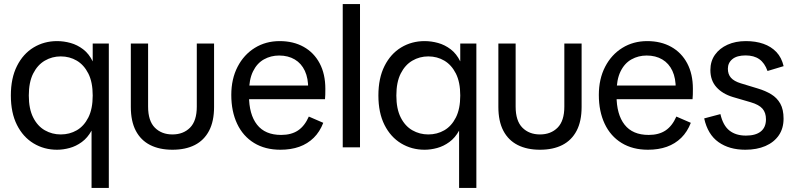

<svg xmlns="http://www.w3.org/2000/svg" viewBox="-20 -725 3904 945"><path d="M430.6 200V-82.2Q411.3 -46.8 382.7 -26Q354.1 -5.1 322.5 3.4Q291 12 260.8 12Q197 12 145.2 -19.3Q93.4 -50.6 63.4 -110.2Q33.4 -169.8 33.4 -255.1Q33.4 -340.4 63.6 -400.3Q93.8 -460.3 145.5 -491.5Q197.3 -522.7 260.8 -522.7Q294 -522.7 327.2 -513.5Q360.4 -504.3 389.2 -482.4Q418 -460.5 436.3 -422.8V-510.7H515.6V200ZM279 -63.3Q322.5 -63.3 357.9 -83.8Q393.3 -104.2 414.8 -146.8Q436.3 -189.3 436.3 -254.9Q436.3 -320.5 414.8 -363.1Q393.3 -405.6 357.9 -426.5Q322.5 -447.4 279 -447.4Q236.4 -447.4 200.6 -426.5Q164.8 -405.6 143.3 -363.1Q121.8 -320.5 121.8 -254.9Q121.8 -189.3 143.3 -146.8Q164.8 -104.2 200.6 -83.8Q236.4 -63.3 279 -63.3Z M828.7 12Q764.9 12 718.9 -11.3Q672.9 -34.7 648.4 -81.5Q623.9 -128.3 623.9 -198.5V-510.7H708.9V-200.4Q708.9 -130.1 742.1 -96.7Q775.3 -63.3 828.7 -63.3Q882.2 -63.3 915.4 -96.7Q948.6 -130.1 948.6 -200.4V-510.7H1033.6V-198.5Q1033.6 -128.3 1009.1 -81.5Q984.6 -34.7 938.9 -11.3Q893.2 12 828.7 12Z M1360 12Q1284.9 12 1230.5 -21.3Q1176 -54.7 1147.2 -115.7Q1118.4 -176.7 1118.4 -257.6Q1118.4 -336.6 1149.4 -396.4Q1180.3 -456.1 1234.2 -489.4Q1288 -522.7 1356.4 -522.7Q1423.9 -522.7 1474.6 -494.4Q1525.3 -466.1 1553.3 -413.4Q1581.3 -360.7 1581.3 -288.1Q1581.3 -273.3 1581 -259.4Q1580.7 -245.5 1579.6 -236.8H1167.9V-303.9H1528.8L1496.8 -286.4Q1497.7 -339.2 1480.5 -376.2Q1463.3 -413.1 1430.7 -432.4Q1398.1 -451.7 1353.7 -451.7Q1313 -451.7 1279 -432.7Q1245 -413.8 1225.3 -373.6Q1205.5 -333.4 1205.5 -269.4V-254.4Q1205.5 -161.9 1245.1 -111.4Q1284.6 -60.9 1363.8 -60.9Q1413.8 -60.9 1446.8 -82.9Q1479.7 -105 1500 -151.3L1571.1 -120.5Q1554 -76.2 1524 -46.7Q1493.9 -17.2 1453 -2.6Q1412.1 12 1360 12Z M1666.9 0V-705H1751.9V0Z M2239.6 200V-82.2Q2220.3 -46.8 2191.7 -26Q2163.1 -5.1 2131.5 3.4Q2100 12 2069.8 12Q2006 12 1954.2 -19.3Q1902.4 -50.6 1872.4 -110.2Q1842.4 -169.8 1842.4 -255.1Q1842.4 -340.4 1872.6 -400.3Q1902.8 -460.3 1954.5 -491.5Q2006.3 -522.7 2069.8 -522.7Q2103 -522.7 2136.2 -513.5Q2169.4 -504.3 2198.2 -482.4Q2227 -460.5 2245.3 -422.8V-510.7H2324.6V200ZM2088 -63.3Q2131.5 -63.3 2166.9 -83.8Q2202.3 -104.2 2223.8 -146.8Q2245.3 -189.3 2245.3 -254.9Q2245.3 -320.5 2223.8 -363.1Q2202.3 -405.6 2166.9 -426.5Q2131.5 -447.4 2088 -447.4Q2045.4 -447.4 2009.6 -426.5Q1973.8 -405.6 1952.3 -363.1Q1930.8 -320.5 1930.8 -254.9Q1930.8 -189.3 1952.3 -146.8Q1973.8 -104.2 2009.6 -83.8Q2045.4 -63.3 2088 -63.3Z M2637.7 12Q2573.9 12 2527.9 -11.3Q2481.9 -34.7 2457.4 -81.5Q2432.9 -128.3 2432.9 -198.5V-510.7H2517.9V-200.4Q2517.9 -130.1 2551.1 -96.7Q2584.3 -63.3 2637.7 -63.3Q2691.2 -63.3 2724.4 -96.7Q2757.6 -130.1 2757.6 -200.4V-510.7H2842.6V-198.5Q2842.6 -128.3 2818.1 -81.5Q2793.6 -34.7 2747.9 -11.3Q2702.2 12 2637.7 12Z M3169 12Q3093.9 12 3039.5 -21.3Q2985 -54.7 2956.2 -115.7Q2927.4 -176.7 2927.4 -257.6Q2927.4 -336.6 2958.4 -396.4Q2989.3 -456.1 3043.2 -489.4Q3097 -522.7 3165.4 -522.7Q3232.9 -522.7 3283.6 -494.4Q3334.3 -466.1 3362.3 -413.4Q3390.3 -360.7 3390.3 -288.1Q3390.3 -273.3 3390 -259.4Q3389.7 -245.5 3388.6 -236.8H2976.9V-303.9H3337.8L3305.8 -286.4Q3306.7 -339.2 3289.5 -376.2Q3272.3 -413.1 3239.7 -432.4Q3207.1 -451.7 3162.7 -451.7Q3122 -451.7 3088 -432.7Q3054 -413.8 3034.3 -373.6Q3014.5 -333.4 3014.5 -269.4V-254.4Q3014.5 -161.9 3054.1 -111.4Q3093.6 -60.9 3172.8 -60.9Q3222.8 -60.9 3255.8 -82.9Q3288.7 -105 3309 -151.3L3380.1 -120.5Q3363 -76.2 3333 -46.7Q3302.9 -17.2 3262 -2.6Q3221.1 12 3169 12Z M3648.3 12Q3569.2 12 3516.3 -25.6Q3463.3 -63.2 3445.9 -142.2L3525.8 -163.4Q3538.6 -107.3 3570.1 -82.5Q3601.7 -57.6 3651.5 -57.6Q3699 -57.6 3724.5 -77.9Q3750 -98.3 3750 -137.9Q3750 -170.3 3732.9 -190Q3715.8 -209.8 3675.1 -221.7L3587.2 -247.4Q3535.5 -263.1 3506 -296.2Q3476.4 -329.3 3476.4 -380.1Q3476.4 -423.7 3499 -455.5Q3521.5 -487.3 3560.9 -505Q3600.2 -522.7 3651 -522.7Q3699.4 -522.7 3737.3 -509.4Q3775.3 -496.1 3801.1 -469.1Q3826.9 -442.1 3836.9 -399.4L3757.6 -375.6Q3743.7 -415 3717.3 -433.6Q3691 -452.2 3649.7 -452.2Q3607 -452.2 3584.8 -434Q3562.5 -415.7 3562.5 -386.7Q3562.5 -359.4 3577.7 -342.3Q3592.9 -325.1 3625.6 -315.1L3710.4 -289.3Q3747.8 -278.1 3776.1 -260.8Q3804.4 -243.6 3820.5 -215Q3836.6 -186.3 3836.6 -141Q3836.6 -93 3813.1 -58.8Q3789.6 -24.7 3747.3 -6.3Q3704.9 12 3648.3 12Z"/></svg>

Font: TikTok Sans Light
Style: Regular
Weight: 300
Version: Version 4.000